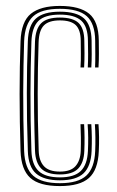

<svg xmlns="http://www.w3.org/2000/svg" viewBox="-20 -627 400 654"><path d="M184 6.8Q113.8 6.8 83 -21.2Q52.2 -49.2 50 -112.5Q46.8 -212.5 46.8 -306.9Q46.8 -401.2 50 -487Q52.5 -553.8 85.2 -580.2Q118 -606.8 183.8 -606.8Q251.8 -606.8 283.8 -580.2Q315.8 -553.8 316.5 -489Q316.8 -469 316.9 -444.8Q317 -420.5 315.5 -397.2H303.8Q304.8 -418.8 304.6 -441.4Q304.5 -464 304.2 -488.8Q303.5 -546.8 275.5 -571.9Q247.5 -597 183.8 -597Q120.8 -597 92.6 -571.1Q64.5 -545.2 62.2 -486.5Q59.5 -406.5 59.1 -313.4Q58.8 -220.2 62.2 -112.5Q64.5 -53.5 93.4 -28.2Q122.2 -3 184 -3Q246.2 -3 274 -28.8Q301.8 -54.5 304.2 -112.2Q306.2 -159 303.2 -204H315.5Q317 -182.5 317.4 -160.4Q317.8 -138.2 316.5 -111.8Q313.8 -48.2 283 -20.8Q252.2 6.8 184 6.8ZM184 -12.8Q130 -12.8 103.2 -35.6Q76.5 -58.5 74.8 -112.8Q71.2 -220.2 71.4 -310.8Q71.5 -401.2 74.8 -485.8Q76.5 -541 102.5 -564.1Q128.5 -587.2 183.8 -587.2Q240.5 -587.2 265.9 -564.5Q291.2 -541.8 292 -488.5Q292.2 -464.2 292.4 -442.5Q292.5 -420.8 291 -397.2H279Q280.2 -419 280.1 -442Q280 -465 279.5 -488.2Q279.2 -536.8 256.4 -557Q233.5 -577.2 183.8 -577.2Q132.5 -577.2 110.6 -555.4Q88.8 -533.5 87 -485.2Q84 -397.5 83.8 -308.9Q83.5 -220.2 87 -113.5Q88.5 -66.5 111.4 -44.6Q134.2 -22.8 184 -22.8Q233.2 -22.8 255.4 -44.8Q277.5 -66.8 279.5 -112.8Q280.5 -135.8 280.4 -157.5Q280.2 -179.2 278.5 -204H291Q292.5 -179.8 292.8 -159Q293 -138.2 292 -112.5Q289.8 -60.5 264.6 -36.6Q239.5 -12.8 184 -12.8ZM184 -32.8Q140 -32.8 120.4 -52.9Q100.8 -73 99.2 -113.8Q97 -185.8 96.2 -247Q95.5 -308.2 96.4 -366Q97.2 -423.8 99.2 -485.5Q101 -529 120.5 -548.1Q140 -567.2 183.8 -567.2Q228.2 -567.2 247.5 -548.9Q266.8 -530.5 267.2 -487.8Q267.5 -469.8 267.8 -445.9Q268 -422 266.5 -397.2H254.2Q255.8 -422.5 255.4 -444.2Q255 -466 255 -487.8Q254.8 -525.2 238.1 -541.4Q221.5 -557.5 183.8 -557.5Q146.5 -557.5 129.6 -540.5Q112.8 -523.5 111.5 -483.2Q108.5 -395.8 108.4 -308.6Q108.2 -221.5 111.8 -114.2Q112.8 -79 129.8 -60.8Q146.8 -42.5 184 -42.5Q220.8 -42.5 237.2 -61.1Q253.8 -79.8 255 -113.5Q255.8 -138 255.5 -159.2Q255.2 -180.5 254.2 -204H266.5Q267.8 -180.5 268 -158.8Q268.2 -137 267.2 -113.2Q265.8 -73 246.4 -52.9Q227 -32.8 184 -32.8Z"/></svg>

Font: Big Shoulders Inline Text Light
Style: Regular
Weight: 300
Designer: Patric King
Foundry: XO Type Co
Version: Version 1.000